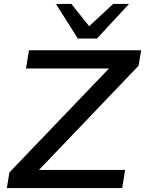

<svg xmlns="http://www.w3.org/2000/svg" viewBox="-20 -962 742 982"><path d="M15 0 28 -80 575 -651 576 -612H113L128 -705H702L689 -626L143 -55L142 -93H620L605 0ZM378 -765 266 -942H345L436 -828L559 -942H640L476 -765Z"/></svg>

Font: Nunito Sans 10pt SemiExpanded SemiBold
Style: Italic
Weight: 600
Width: 6
Italic angle: -9°
Designer: Vernon Adams
Foundry: Vernon Adams
Version: Version 3.101;gftools[0.9.27]